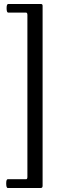

<svg xmlns="http://www.w3.org/2000/svg" viewBox="-20 -767 341 960"><path d="M19 173Q11 173 11 150Q11 129 19 129H111Q117 129 117 117V-692Q117 -704 110 -704H21Q13 -704 13 -726Q13 -747 21 -747H185Q193 -747 193 -738V162Q193 173 184 173Z"/></svg>

Font: Junicode Two Beta Condensed Medium
Style: Regular
Weight: 500
Width: 3
Designer: Peter S. Baker
Foundry: Briery Creek Software
Version: Version 1.053; ttfautohint (v1.8.4)